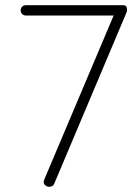

<svg xmlns="http://www.w3.org/2000/svg" viewBox="-20 -720 541 742"><path d="M170 2Q163 2 156 -3Q149 -8 149 -16Q149 -20 151 -26L423 -669L435 -660H80Q72 -660 66 -665.5Q60 -671 60 -680Q60 -689 66 -694.5Q72 -700 80 -700H454Q465 -700 468 -695Q471 -690 471 -682Q471 -676 469 -672L190 -11Q188 -5 182.5 -1.5Q177 2 170 2Z"/></svg>

Font: Quicksand Variable Light
Style: Regular
Weight: 300
Designer: Andrew Paglinawan
Foundry: Andrew Paglinawan
Version: Version 3.004